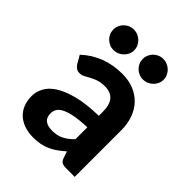

<svg xmlns="http://www.w3.org/2000/svg" viewBox="-198 -780 890 890"><g transform="rotate(45 247.0 -334.5)"><path d="M35.6 0ZM385.3 0Q367.7 0 358.4 -5.1Q349.1 -10.3 343.8 -25.9L333 -58.1Q314.5 -42 297.4 -29.8Q280.3 -17.6 262 -9.3Q243.7 -1 222.9 3.2Q202.1 7.3 176.8 7.3Q145.5 7.3 119.6 -1.2Q93.8 -9.8 75 -26.4Q56.2 -43 45.9 -67.6Q35.6 -92.3 35.6 -124.5Q35.6 -151.4 49.3 -178.2Q63 -205.1 95.9 -226.8Q128.9 -248.5 183.8 -262.9Q238.8 -277.3 320.8 -279.3V-305.2Q320.8 -352.1 301.3 -374Q281.7 -396 245.1 -396Q217.8 -396 200 -389.6Q182.1 -383.3 168.5 -375.7Q154.8 -368.2 143.1 -361.8Q131.3 -355.5 116.7 -355.5Q104 -355.5 95 -362.1Q85.9 -368.7 80.6 -377.9L58.1 -417Q100.1 -456.1 150.9 -475.1Q201.7 -494.1 260.7 -494.1Q303.2 -494.1 336.9 -480.2Q370.6 -466.3 394 -441.2Q417.5 -416 429.7 -381.3Q441.9 -346.7 441.9 -305.2V0ZM215.3 -77.1Q248.5 -77.1 272.7 -89.1Q296.9 -101.1 320.8 -126V-204.1Q272.5 -202.1 240.5 -196Q208.5 -189.9 189.5 -180.4Q170.4 -170.9 162.4 -158.2Q154.3 -145.5 154.3 -130.9Q154.3 -101.6 170.7 -89.4Q187 -77.1 215.3 -77.1ZM222.2 -609.4Q222.2 -595.7 216.6 -583.5Q210.9 -571.3 201.4 -562.3Q191.9 -553.2 179.4 -547.9Q167 -542.5 152.8 -542.5Q139.2 -542.5 127 -547.9Q114.7 -553.2 105.5 -562.3Q96.2 -571.3 90.8 -583.5Q85.4 -595.7 85.4 -609.4Q85.4 -623.5 90.8 -636Q96.2 -648.4 105.5 -657.5Q114.7 -666.5 127 -671.9Q139.2 -677.2 152.8 -677.2Q167 -677.2 179.4 -671.9Q191.9 -666.5 201.4 -657.5Q210.9 -648.4 216.6 -636Q222.2 -623.5 222.2 -609.4ZM415 -609.4Q415 -595.7 409.4 -583.5Q403.8 -571.3 394.3 -562.3Q384.8 -553.2 372.3 -547.9Q359.9 -542.5 345.7 -542.5Q332 -542.5 319.8 -547.9Q307.6 -553.2 298.3 -562.3Q289.1 -571.3 283.7 -583.5Q278.3 -595.7 278.3 -609.4Q278.3 -623.5 283.7 -636Q289.1 -648.4 298.3 -657.5Q307.6 -666.5 319.8 -671.9Q332 -677.2 345.7 -677.2Q359.9 -677.2 372.3 -671.9Q384.8 -666.5 394.3 -657.5Q403.8 -648.4 409.4 -636Q415 -623.5 415 -609.4Z"/></g></svg>

Font: Carlito
Style: Bold
Weight: 700
Designer: Lukasz Dziedzic
Foundry: tyPoland Lukasz Dziedzic
Version: Version 1.104